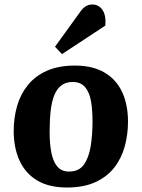

<svg xmlns="http://www.w3.org/2000/svg" viewBox="-20 -820 631 855"><path d="M278 15Q198 15 145.5 -16.5Q93 -48 67 -105Q41 -162 41 -237Q41 -295 56 -347.5Q71 -400 103.5 -440.5Q136 -481 188 -504.5Q240 -528 314 -528Q392 -528 444.5 -497.5Q497 -467 523.5 -411Q550 -355 550 -278Q550 -221 535.5 -168Q521 -115 489 -74Q457 -33 405 -9Q353 15 278 15ZM287 -56Q332 -56 354 -87.5Q376 -119 384 -170Q392 -221 392 -279Q392 -331 385 -370.5Q378 -410 358.5 -432.5Q339 -455 303 -455Q275 -455 255 -441Q235 -427 223 -399Q211 -371 206 -329.5Q201 -288 201 -232Q201 -179 209 -139Q217 -99 236 -77.5Q255 -56 287 -56ZM337 -767Q348 -783 361 -791.5Q374 -800 391 -800Q420 -800 436.5 -775.5Q453 -751 449 -706L256 -579L225 -612Z"/></svg>

Font: Literata 18pt
Style: Bold Italic
Weight: 700
Italic angle: -2°
Designer: Latin by Veronika Burian and Jose Scaglione. Greek by Irene Vlachou. Cyrillic by Vera Evstafieva
Foundry: TypeTogether
Version: Version 3.103;gftools[0.9.29]